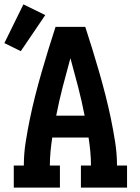

<svg xmlns="http://www.w3.org/2000/svg" viewBox="-22 -858 642 878"><path d="M41 0V-101H87Q87 -155 95.5 -209Q104 -263 115 -316Q126 -369 139.5 -422Q153 -475 168 -527Q183 -579 199 -631Q215 -683 232 -735H368Q385 -683 401 -631Q417 -579 432 -527Q447 -475 460.5 -422Q474 -369 485 -316Q496 -263 504.5 -209Q513 -155 513 -101H559V0H348V-101H394Q394 -133 391 -165Q388 -197 383 -229H217Q212 -197 209 -165Q206 -133 206 -101H252V0ZM235 -329H365Q352 -396 335 -461.5Q318 -527 300 -592Q282 -527 265 -461.5Q248 -396 235 -329ZM73 -624 -2 -661 85 -838 185 -789Z"/></svg>

Font: Iosevka Curly Slab Extended
Style: Bold
Weight: 700
Width: 7
Monospace: yes
Designer: Belleve Invis
Foundry: Belleve Invis
Version: Version 11.1.0; ttfautohint (v1.8.3)